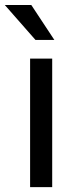

<svg xmlns="http://www.w3.org/2000/svg" viewBox="-48 -769 315 789"><path d="M166.5 0H75.7V-528.3H166.5ZM175.3 -605H97.7L-28.3 -748.5H80.6Z"/></svg>

Font: RobotoDraft
Style: Regular
Weight: 400
Version: Version 2.001101; 2014